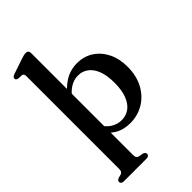

<svg xmlns="http://www.w3.org/2000/svg" viewBox="-288 -847 1181 1181"><g transform="rotate(-45 302.0 -257.0)"><path d="M206.5 -727V161.5Q206.5 176.5 211.5 183.5Q216.5 190.5 225.5 193L255.5 198Q264 201 268.5 205.8Q273 210.5 273 217.5Q273 226 266.8 231Q260.5 236 249 236H51.5Q40.5 236 34.2 231Q28 226 28 217.5Q28 211 32.5 206.2Q37 201.5 45 198.5L66.5 193Q75.5 190 80.5 183.2Q85.5 176.5 85.5 162V-645.5Q85.5 -657.5 81.5 -662.5Q77.5 -667.5 69 -669L39 -670.5Q31 -672.5 26.8 -676.2Q22.5 -680 22.5 -687Q22.5 -700 44 -707L142.5 -740.5Q157 -745.5 166.2 -747.5Q175.5 -749.5 184.5 -749.5Q195 -749.5 200.8 -743.5Q206.5 -737.5 206.5 -727ZM183.5 -341 167.5 -366Q205 -421 254 -451.5Q303 -482 362 -482Q421.5 -482 467.8 -452.2Q514 -422.5 540.5 -369.5Q567 -316.5 567 -247Q567 -168 535.8 -110Q504.5 -52 451.5 -20.2Q398.5 11.5 333 11.5Q274.5 11.5 230.5 -15.2Q186.5 -42 159.5 -92.5L184.5 -123.5Q206.5 -81 239 -60Q271.5 -39 309.5 -39Q347 -39 376.5 -60Q406 -81 423.2 -124.2Q440.5 -167.5 440.5 -233.5Q440.5 -297.5 424 -339.8Q407.5 -382 378.5 -403Q349.5 -424 313 -424Q276 -424 243 -403.2Q210 -382.5 183.5 -341Z"/></g></svg>

Font: Fraunces Medium
Style: Regular
Weight: 500
Version: Version 1.000;[b76b70a41]